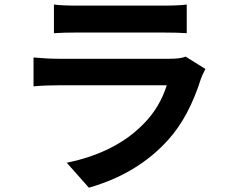

<svg xmlns="http://www.w3.org/2000/svg" viewBox="-20 -787 1040 864"><path d="M815.4 -532.2 904.3 -476.6Q891.6 -452.1 884.8 -434.6Q830.1 -260.7 737.3 -158.2Q599.6 -4.9 379.9 57.6L280.3 -54.7Q500 -99.6 627 -230.5Q699.2 -303.7 730.5 -403.3H247.1Q183.6 -403.3 130.9 -398.4V-528.3Q193.4 -522.5 247.1 -522.5H742.2Q793 -522.5 815.4 -532.2ZM222.7 -637.7V-766.6Q257.8 -761.7 327.1 -761.7H711.9Q785.2 -761.7 820.3 -766.6V-637.7Q779.3 -640.6 710 -640.6H327.1Q266.6 -640.6 222.7 -637.7Z"/></svg>

Font: Gen Shin Gothic Monospace Bold
Style: Bold
Weight: 700
Designer: [Source Han Sans]
Ryoko NISHIZUKA  (kana & ideographs); Paul D. Hunt (Latin, Greek & Cyrillic); Wenlong ZHANG  (bopomofo
Version: Version 1.002.20150607